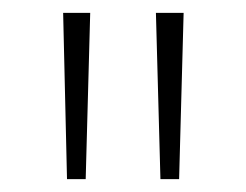

<svg xmlns="http://www.w3.org/2000/svg" viewBox="-20 -871 382 298"><path d="M84 -593 78 -851H120L113 -593ZM229 -593 222 -851H265L258 -593Z"/></svg>

Font: Noto Sans Tamil UI Condensed ExtraLight
Style: Regular
Weight: 200
Width: 3
Designer: Jelle Bosma - Monotype Design Team
Foundry: Monotype Imaging Inc.
Version: Version 2.004; ttfautohint (v1.8.4.7-5d5b)